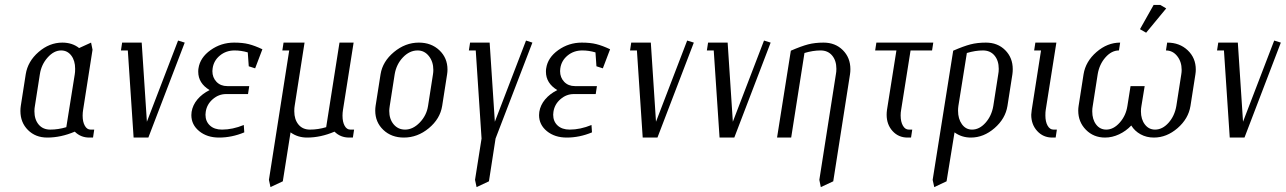

<svg xmlns="http://www.w3.org/2000/svg" viewBox="-20 -556 5197 776"><path d="M62.5 -107.4Q62.5 -117.7 64 -127.9L84 -255.9Q92.3 -308.1 136 -345.9Q179.7 -383.8 231.9 -383.8Q272 -383.8 299.8 -361.8L348.1 -383.8L354 -355L315.9 -111.8Q314 -100.6 314 -88.4Q314 -63.5 322.8 -47.9Q331.5 -32.2 346.2 -32.2H360.8L356 0H340.8Q306.2 0 282.2 -23.9Q226.1 0 170.9 0Q123.5 0 93 -30.5Q62.5 -61 62.5 -107.4ZM119.1 -106.4Q119.1 -73.2 136.2 -52.7Q153.3 -32.2 183.1 -32.2Q215.3 -32.2 248 -42L282.2 -255.9Q283.7 -263.7 283.7 -278.3Q283.7 -311 268.1 -331.5Q252.4 -352.1 227.1 -352.1Q197.8 -352.1 172.4 -323.5Q147 -294.9 141.1 -255.9L121.1 -127.9Q119.1 -118.2 119.1 -106.4Z M468.8 -352.1 473.6 -383.8H552.7L573.7 -64L699.7 -392.1L726.6 -383.8L579.6 0H520L496.6 -352.1Z M753.4 -90.8Q753.4 -95.2 754.4 -104Q758.8 -131.3 777.8 -154.1Q796.9 -176.8 827.1 -191.9Q781.2 -219.7 781.2 -266.1Q781.2 -274.9 782.2 -279.8Q788.6 -323.2 831.1 -353.5Q873.5 -383.8 926.3 -383.8Q960.4 -383.8 984.9 -377.7Q1009.3 -371.6 1040.5 -356.9L1011.2 -279.8L985.4 -288.1L981.4 -344.2Q954.6 -352.1 928.2 -352.1Q893.6 -352.1 868.7 -331.5Q843.8 -311 839.4 -279.8Q838.4 -272 838.4 -268.6Q838.4 -242.7 855 -225.3Q871.6 -208 898.4 -208H987.3L982.4 -175.8H893.6Q863.8 -175.8 839.8 -155Q815.9 -134.3 811.5 -104Q810.5 -96.2 810.5 -92.3Q810.5 -65.4 828.4 -48.8Q846.2 -32.2 877.4 -32.2Q919.9 -32.2 965.3 -50.8L967.3 -21Q917 0 865.2 0Q816.9 0 785.2 -25.9Q753.4 -51.8 753.4 -90.8Z M1066.9 170.9 1148.9 -352.1H1121.1L1126 -383.8H1210.9L1170.9 -127.9Q1169.4 -120.6 1169.4 -106.4Q1169.4 -73.2 1186.3 -52.7Q1203.1 -32.2 1232.9 -32.2Q1265.6 -32.2 1298.3 -42L1352.1 -383.8H1409.2L1366.2 -111.8Q1364.3 -100.6 1364.3 -88.4Q1364.3 -63.5 1372.8 -47.9Q1381.3 -32.2 1396 -32.2H1411.1L1406.2 0H1391.1Q1356 0 1332 -23.9Q1275.9 0 1221.2 0Q1183.1 0 1154.3 -21L1123 176.8L1073.2 200.2Z M1496.6 -108.9Q1496.6 -118.2 1498 -127.9L1518.1 -255.9Q1526.4 -307.6 1572.3 -345.7Q1618.2 -383.8 1672.9 -383.8Q1723.1 -383.8 1755.9 -352.8Q1788.6 -321.8 1788.6 -274.9Q1788.6 -265.6 1787.1 -255.9L1767.1 -127.9Q1758.8 -75.7 1713.1 -37.8Q1667.5 0 1612.3 0Q1562 0 1529.3 -31Q1496.6 -62 1496.6 -108.9ZM1553.2 -107.9Q1553.2 -74.7 1571 -53.5Q1588.9 -32.2 1617.2 -32.2Q1648.9 -32.2 1676.5 -60.8Q1704.1 -89.4 1710 -127.9L1730 -255.9Q1731.4 -264.6 1731.4 -273.4Q1731.4 -306.6 1713.4 -329.3Q1695.3 -352.1 1668 -352.1Q1635.3 -352.1 1608.6 -324.2Q1582 -296.4 1575.2 -255.9L1555.2 -127.9Q1553.2 -114.3 1553.2 -107.9Z M1875 -352.1 1879.9 -383.8H1959L1980 -64L2106 -392.1L2131.8 -383.8L1982.9 3.9L1956.1 176.8L1906.2 200.2L1899.9 170.9L1926.3 3.9L1902.8 -352.1Z M2158.7 -90.8Q2158.7 -95.2 2159.7 -104Q2164.1 -131.3 2183.1 -154.1Q2202.1 -176.8 2232.4 -191.9Q2186.5 -219.7 2186.5 -266.1Q2186.5 -274.9 2187.5 -279.8Q2193.8 -323.2 2236.3 -353.5Q2278.8 -383.8 2331.5 -383.8Q2365.7 -383.8 2390.1 -377.7Q2414.6 -371.6 2445.8 -356.9L2416.5 -279.8L2390.6 -288.1L2386.7 -344.2Q2359.9 -352.1 2333.5 -352.1Q2298.8 -352.1 2273.9 -331.5Q2249 -311 2244.6 -279.8Q2243.7 -272 2243.7 -268.6Q2243.7 -242.7 2260.3 -225.3Q2276.9 -208 2303.7 -208H2392.6L2387.7 -175.8H2298.8Q2269 -175.8 2245.1 -155Q2221.2 -134.3 2216.8 -104Q2215.8 -96.2 2215.8 -92.3Q2215.8 -65.4 2233.6 -48.8Q2251.5 -32.2 2282.7 -32.2Q2325.2 -32.2 2370.6 -50.8L2372.6 -21Q2322.3 0 2270.5 0Q2222.2 0 2190.4 -25.9Q2158.7 -51.8 2158.7 -90.8Z M2526.4 -352.1 2531.2 -383.8H2610.4L2631.3 -64L2757.3 -392.1L2784.2 -383.8L2637.2 0H2577.6L2554.2 -352.1Z M2836.9 -352.1 2841.8 -383.8H2920.9L2941.9 -64L3067.9 -392.1L3094.7 -383.8L2947.8 0H2888.2L2864.7 -352.1Z M3120.6 0 3176.3 -351.1Q3218.8 -369.6 3246.3 -376.7Q3273.9 -383.8 3308.6 -383.8Q3356 -383.8 3386.5 -353.3Q3417 -322.8 3417 -276.4Q3417 -266.1 3415.5 -255.9L3347.7 176.8L3297.4 200.2L3291.5 170.9L3358.4 -255.9Q3360.4 -265.6 3360.4 -277.8Q3360.4 -311 3343.3 -331.5Q3326.2 -352.1 3296.4 -352.1Q3265.6 -352.1 3231.4 -341.8L3177.7 0Z M3517.1 -352.1 3522 -383.8H3752L3747.1 -352.1H3660.2L3622.1 -111.8Q3620.1 -101.6 3620.1 -89.4Q3620.1 -64 3629.2 -48.1Q3638.2 -32.2 3653.3 -32.2H3667L3662.1 0H3647.9Q3611.3 0 3587.4 -26.4Q3563.5 -52.7 3563.5 -92.3Q3563.5 -101.6 3564.9 -111.8L3603 -352.1Z M3749.5 170.9 3832.5 -351.1Q3875 -369.6 3902.6 -376.7Q3930.2 -383.8 3964.8 -383.8Q4012.2 -383.8 4042.7 -353.3Q4073.2 -322.8 4073.2 -276.4Q4073.2 -266.1 4071.8 -255.9L4051.8 -127.9Q4043.5 -76.2 3999.5 -38.1Q3955.6 0 3903.8 0Q3866.7 0 3837.9 -21L3805.7 176.8L3755.9 200.2ZM3852.1 -108.4Q3852.1 -75.7 3867.7 -54Q3883.3 -32.2 3908.7 -32.2Q3938.5 -32.2 3963.1 -59.8Q3987.8 -87.4 3994.6 -127.9L4014.6 -255.9Q4016.6 -265.6 4016.6 -277.8Q4016.6 -311 3999.5 -331.5Q3982.4 -352.1 3952.6 -352.1Q3921.9 -352.1 3887.7 -341.8L3853.5 -127.9Q3852.1 -117.7 3852.1 -108.4Z M4147.9 -92.3Q4147.9 -98.1 4149.9 -111.8L4187.5 -352.1H4159.7L4164.6 -383.8H4249.5L4206.5 -111.8Q4205.1 -104 4205.1 -89.4Q4205.1 -64 4214.1 -48.1Q4223.1 -32.2 4237.8 -32.2H4251.5L4246.6 0H4232.9Q4196.3 0 4172.1 -26.4Q4147.9 -52.7 4147.9 -92.3Z M4337.9 -108.9Q4337.9 -118.2 4339.4 -127.9L4359.4 -255.9Q4367.7 -307.6 4411.6 -345.7Q4455.6 -383.8 4507.3 -383.8L4502.4 -352.1Q4472.7 -352.1 4448 -324.2Q4423.3 -296.4 4416.5 -255.9L4396.5 -127.9Q4394.5 -117.7 4394.5 -106Q4394.5 -73.2 4410.2 -52.7Q4425.8 -32.2 4451.2 -32.2Q4480.5 -32.2 4505.6 -60.5Q4530.8 -88.9 4536.6 -127.9L4549.3 -208H4606.4L4593.3 -127.9Q4591.3 -117.7 4591.3 -106Q4591.3 -73.7 4607.2 -53Q4623 -32.2 4648.4 -32.2Q4678.2 -32.2 4702.9 -59.8Q4727.5 -87.4 4734.4 -127.9L4754.4 -255.9Q4755.9 -264.6 4755.9 -273.4Q4755.9 -306.6 4737.8 -329.3Q4719.7 -352.1 4692.4 -352.1L4697.3 -383.8Q4747.6 -383.8 4780.3 -352.8Q4813 -321.8 4813 -274.9Q4813 -265.6 4811.5 -255.9L4791.5 -127.9Q4783.2 -76.2 4739.3 -38.1Q4695.3 0 4643.6 0Q4613.8 0 4589.8 -13.2Q4565.9 -26.4 4552.2 -48.8Q4531.2 -26.4 4503.2 -13.2Q4475.1 0 4446.3 0Q4399.9 0 4368.9 -31.5Q4337.9 -63 4337.9 -108.9ZM4587.4 -438 4642.6 -536.1H4669.4L4693.4 -522L4612.3 -423.8Z M4898.9 -352.1 4903.8 -383.8H4982.9L5003.9 -64L5129.9 -392.1L5156.7 -383.8L5009.8 0H4950.2L4926.8 -352.1Z"/></svg>

Font: Gawaa
Style: Italic
Weight: 400
Designer: T. Christopher White
Version: Version 1.0